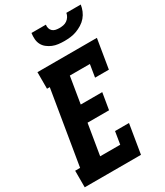

<svg xmlns="http://www.w3.org/2000/svg" viewBox="-234 -1049 986 1144"><g transform="rotate(-30 259.0 -477.5)"><path d="M-3 0V-114H31L115 -621H96V-735H505L472 -535H377L391 -621H253L223 -439H371L352 -325H204L169 -114H307L321 -200H417L384 0ZM329 -815Q308 -815 287.5 -817.5Q267 -820 249 -827.5Q231 -835 215.5 -847Q200 -859 191 -876Q182 -893 180.5 -913.5Q179 -934 182 -955H281Q279 -942 282.5 -930Q286 -918 295 -910Q304 -902 316.5 -899.5Q329 -897 342 -897Q355 -897 368.5 -899.5Q382 -902 393.5 -910Q405 -918 412.5 -930Q420 -942 422 -955H521Q518 -934 509.5 -913.5Q501 -893 486.5 -876Q472 -859 452.5 -847Q433 -835 412.5 -827.5Q392 -820 371 -817.5Q350 -815 329 -815Z"/></g></svg>

Font: Iosevka Slab Heavy
Style: Italic
Weight: 900
Italic angle: -9°
Monospace: yes
Designer: Belleve Invis
Foundry: Belleve Invis
Version: Version 11.1.0; ttfautohint (v1.8.3)